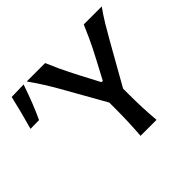

<svg xmlns="http://www.w3.org/2000/svg" viewBox="-300 -933 1151 1151"><g transform="rotate(-45 276.0 -357.0)"><path d="M296 0Q300.5 -58.5 302.5 -113.2Q304.5 -168 304.5 -234.5V-273.5L155 -538Q130.5 -581 105.5 -621.2Q80.5 -661.5 44 -713H200Q219.5 -667 234.5 -634.5Q249.5 -602 264.2 -572.8Q279 -543.5 297.5 -508L358 -393H369L428 -504.5Q447.5 -541.5 462.8 -571.5Q478 -601.5 493 -634.5Q508 -667.5 527.5 -713H680Q648.5 -669 621.8 -624.8Q595 -580.5 571.5 -538.5L422 -274V-234.5Q422 -168 424.2 -113.2Q426.5 -58.5 431.5 0ZM-141 -496Q-125.5 -549.5 -111.8 -603.2Q-98 -657 -85.5 -711L18 -713.5Q-1 -658 -22.2 -603Q-43.5 -548 -67.5 -497Z"/></g></svg>

Font: Commissioner Flair Medium
Style: Regular
Weight: 500
Designer: Kostas Bartsokas
Foundry: Kostas Bartsokas
Version: Version 1.000; ttfautohint (v1.8.3)